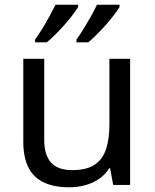

<svg xmlns="http://www.w3.org/2000/svg" viewBox="-20 -786 658 816"><path d="M533 -536V0H461L448 -71H444Q427 -43 400 -25Q373 -7 341 1.5Q309 10 274 10Q210 10 166.5 -10.5Q123 -31 101 -74Q79 -117 79 -185V-536H168V-191Q168 -127 197 -95Q226 -63 287 -63Q347 -63 381.5 -85.5Q416 -108 430.5 -151.5Q445 -195 445 -257V-536ZM488 -756Q480 -743 465 -723Q450 -703 430.5 -681Q411 -659 391.5 -639.5Q372 -620 355 -606H305V-618Q319 -637 335 -663Q351 -689 366.5 -716.5Q382 -744 392 -766H488ZM312 -756Q304 -743 289 -723Q274 -703 254.5 -681Q235 -659 215.5 -639.5Q196 -620 179 -606H129V-618Q143 -637 159 -663Q175 -689 190 -716.5Q205 -744 216 -766H312Z"/></svg>

Font: Noto Sans Khmer
Style: Regular
Weight: 400
Designer: Danh Hong and the Monotype Design Team
Foundry: Monotype Imaging Inc.
Version: Version 2.003